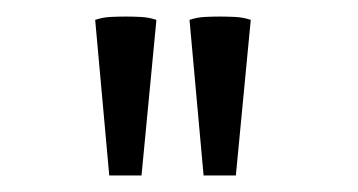

<svg xmlns="http://www.w3.org/2000/svg" viewBox="-20 -695 433 232"><path d="M112 -483 95 -671Q104 -674 113 -674.5Q122 -675 132 -675Q141 -675 150.5 -674.5Q160 -674 169 -671L151 -483ZM226 -483 209 -671Q218 -674 227 -674.5Q236 -675 246 -675Q255 -675 264.5 -674.5Q274 -674 283 -671L265 -483Z"/></svg>

Font: Piazzolla Thin Light
Style: Regular
Weight: 300
Version: Version 2.005